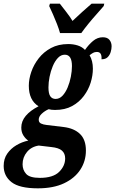

<svg xmlns="http://www.w3.org/2000/svg" viewBox="-75 -786 628 1046"><path d="M131 240Q31 240 -12 206.5Q-55 173 -55 118Q-55 79 -35.5 51Q-16 23 14.5 5Q45 -13 79 -20Q64 -30 52.5 -48Q41 -66 41 -91Q41 -126 65.5 -155Q90 -184 135 -207Q82 -240 82 -319Q82 -355 95.5 -394.5Q109 -434 136 -468.5Q163 -503 203 -524.5Q243 -546 297 -546Q324 -546 348 -538.5Q372 -531 388 -514Q408 -543 432 -563Q456 -583 485 -583Q510 -583 521.5 -568.5Q533 -554 533 -534Q533 -519 528 -502.5Q523 -486 511.5 -474.5Q500 -463 478 -463Q481 -503 453 -503Q441 -503 432 -498Q423 -493 413 -485Q431 -455 431 -412Q431 -375 419 -336Q407 -297 381.5 -263Q356 -229 317.5 -208Q279 -187 225 -187Q205 -187 190 -191Q169 -182 152.5 -166.5Q136 -151 136 -134Q136 -119 148.5 -113Q161 -107 180 -105L272 -94Q329 -87 361 -56Q393 -25 393 34Q393 92 362.5 138.5Q332 185 274 212.5Q216 240 131 240ZM228 -247Q249 -247 265.5 -264.5Q282 -282 293.5 -309.5Q305 -337 311 -368Q317 -399 317 -426Q317 -488 278 -488Q257 -488 240.5 -470.5Q224 -453 212.5 -425.5Q201 -398 195 -367.5Q189 -337 189 -310Q189 -276 199 -261.5Q209 -247 228 -247ZM142 183Q214 183 247 150.5Q280 118 280 77Q280 50 262.5 34.5Q245 19 204 15L136 7Q96 13 72 42Q48 71 48 109Q48 140 67.5 161.5Q87 183 142 183ZM252 -606Q246 -628 235.5 -655Q225 -682 213.5 -708Q202 -734 193 -753L197 -766H251Q264 -749 285.5 -721.5Q307 -694 320 -672Q343 -694 374 -722Q405 -750 424 -766H493L490 -753Q474 -734 451.5 -709Q429 -684 407 -657Q385 -630 368 -606Z"/></svg>

Font: Noto Serif ExtraCondensed
Style: Bold Italic
Weight: 700
Width: 2
Italic angle: -12°
Designer: Monotype Design Team
Foundry: Monotype Imaging Inc.
Version: Version 2.013; ttfautohint (v1.8.4.7-5d5b)